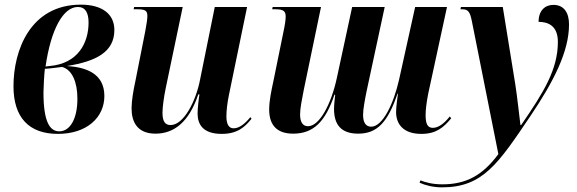

<svg xmlns="http://www.w3.org/2000/svg" viewBox="-20 -566 2481 826"><path d="M229 10C354 10 429 -61 429 -153C429 -252 347 -277 268 -282C393 -302 472 -342 472 -437C472 -506 419 -546 328 -546C110 -546 38 -349 38 -195C38 -60 105 10 229 10ZM194 -282 176 -280C199 -440 252 -536 315 -536C348 -536 361 -510 361 -469C361 -383 317 -293 194 -282ZM235 -1C196 -1 167 -38 167 -168C167 -185 170 -246 173 -270C196 -271 230 -276 247 -278C291 -266 313 -212 313 -141C313 -54 281 -1 235 -1Z M934 10C1001 10 1033 -19 1062 -55L1057 -62C1036 -36 1011 -14 985 -14C964 -14 954 -32 954 -66C954 -89 958 -125 965 -158L1043 -536H904L841 -225C823 -130 770 -28 714 -28C690 -28 679 -44 679 -81C679 -104 685 -149 693 -187L766 -536H557L555 -526H573C607 -526 614 -518 614 -497C614 -485 611 -464 605 -432L562 -215C554 -179 546 -132 546 -100C546 -41 571 9 649 9C728 9 793 -40 833 -160H838C835 -144 830 -96 830 -78C830 -32 852 10 934 10Z M1793 10C1856 10 1888 -17 1921 -57L1915 -65C1892 -36 1867 -16 1842 -16C1819 -16 1811 -34 1811 -71C1811 -94 1815 -126 1822 -162L1903 -536H1766L1697 -224C1674 -122 1627 -21 1577 -21C1555 -21 1542 -37 1542 -72C1542 -97 1550 -138 1557 -173L1635 -536H1495L1429 -230C1405 -119 1355 -23 1305 -23C1281 -23 1271 -43 1271 -74C1271 -100 1279 -139 1287 -180L1361 -536H1153L1151 -526H1167C1200 -526 1209 -517 1209 -495C1209 -481 1206 -459 1199 -427L1156 -216C1148 -179 1138 -133 1138 -95C1138 -26 1173 9 1241 9C1327 9 1379 -40 1419 -159L1422 -158C1421 -149 1417 -115 1417 -98C1417 -31 1446 9 1521 9C1601 9 1648 -38 1690 -163H1692C1690 -150 1684 -105 1684 -84C1684 -33 1714 10 1793 10Z M1882 240C2058 240 2124 137 2262 -67C2363 -217 2428 -345 2428 -461C2428 -513 2405 -545 2361 -545C2324 -545 2297 -520 2297 -472C2337 -472 2380 -456 2380 -386C2380 -267 2319 -169 2222 -28H2219C2214 -66 2205 -152 2197 -202L2143 -536H1963L1961 -526H1969C1994 -526 2002 -515 2010 -475L2124 97C2055 190 1984 227 1883 227C1839 227 1809 218 1789 210L1785 220C1809 231 1843 240 1882 240Z"/></svg>

Font: Noto Serif Display Condensed
Style: Bold Italic
Weight: 700
Width: 3
Italic angle: -12°
Designer: Monotype Design Team
Foundry: Monotype Imaging Inc.
Version: Version 2.009